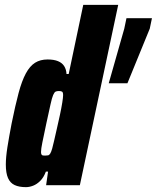

<svg xmlns="http://www.w3.org/2000/svg" viewBox="-20 -763 646 791"><path d="M87 8Q59 8 40.5 -0.5Q22 -9 13 -29.5Q4 -50 4 -85Q4 -115 10.5 -156.5Q17 -198 28 -255Q43 -329 56.5 -379.5Q70 -430 86.5 -460.5Q103 -491 124.5 -504.5Q146 -518 176 -518Q202 -518 219 -511Q236 -504 244.5 -490.5Q253 -477 254 -458H263L323 -743H467L309 0H170L178 -56H169Q160 -32 146 -18Q132 -4 116.5 2Q101 8 87 8ZM166 -122Q173 -122 178 -123Q183 -124 187 -130.5Q191 -137 195 -151Q198 -161 203 -183.5Q208 -206 214.5 -234Q221 -262 227 -290Q233 -318 236.5 -340Q240 -362 240 -371Q240 -383 235.5 -385.5Q231 -388 223 -388Q214 -388 209 -385.5Q204 -383 199 -371.5Q194 -360 188 -332.5Q182 -305 171 -255Q160 -203 154.5 -176Q149 -149 149 -137Q149 -130 151 -126.5Q153 -123 157 -122.5Q161 -122 166 -122ZM428 -420 492 -645 501 -688H606L597 -645L505 -420Z"/></svg>

Font: Saira Condensed Black
Style: Italic
Weight: 900
Width: 3
Italic angle: -12°
Designer: Hector Gatti with collaboration of the Omnibus-Type team
Foundry: Omnibus-Type
Version: Version 1.101